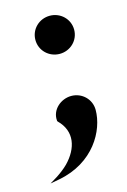

<svg xmlns="http://www.w3.org/2000/svg" viewBox="-84 -381 367 555"><g transform="rotate(-15 100.0 -103.5)"><path d="M-2 131 25 126C132 106 179 21 179 -41C179 -73 153 -98 121 -98C90 -98 60 -73 63 -40V-39L64 -37C104 2 93 51 55 90C45 100 33 109 21 117ZM63 -281C63 -249 89 -224 121 -224C153 -224 179 -249 179 -281C179 -313 153 -338 121 -338C89 -338 63 -313 63 -281Z"/></g></svg>

Font: Charger Sport
Style: SeBdNrw
Weight: 600
Designer: Jasper
Foundry: Cannot Into Space Fonts
Version: Version 1.1